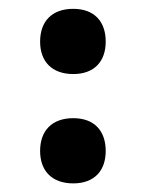

<svg xmlns="http://www.w3.org/2000/svg" viewBox="-20 -471 334 439"><path d="M147.5 -301.7C195.8 -301.7 221.7 -330.8 221.7 -375.8C221.7 -421.7 195.8 -450.8 147.5 -450.8C98.3 -450.8 71.7 -421.7 71.7 -375.8C71.7 -330.8 98.3 -301.7 147.5 -301.7ZM147.5 -51.7C195.8 -51.7 221.7 -80.8 221.7 -125.8C221.7 -171.7 195.8 -200.8 147.5 -200.8C98.3 -200.8 71.7 -171.7 71.7 -125.8C71.7 -80.8 98.3 -51.7 147.5 -51.7Z"/></svg>

Font: Familjen Grotesk SemiBold
Style: Regular
Weight: 600
Designer: Anders Wikstroem, Jonas Baeckman, Matilda Gysing, Kristian Moeller
Foundry: Familjen STHLM AB
Version: Version 2.000